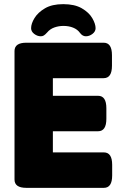

<svg xmlns="http://www.w3.org/2000/svg" viewBox="-20 -906 586 926"><path d="M107 0Q50 0 50 -40V-660Q50 -700 107 -700H480Q520 -700 520 -640V-589Q520 -529 480 -529H235V-444H453Q493 -444 493 -384V-333Q493 -273 453 -273H235V-171H481Q521 -171 521 -111V-60Q521 0 481 0ZM177 -731Q160 -731 145 -742.5Q130 -754 130 -770Q130 -792 146.5 -819Q163 -846 197 -866Q231 -886 285 -886Q340 -886 374.5 -866Q409 -846 425 -818.5Q441 -791 441 -770Q441 -754 426 -742.5Q411 -731 394 -731Q378 -731 366 -747Q354 -764 333 -772.5Q312 -781 286 -781Q263 -781 242 -773.5Q221 -766 207 -749Q198 -739 191.5 -735Q185 -731 177 -731Z"/></svg>

Font: Asap Black
Style: Regular
Weight: 900
Designer: Pablo Cosgaya
Foundry: Omnibus-Type
Version: Version 3.001; ttfautohint (v1.8.4.7-5d5b)